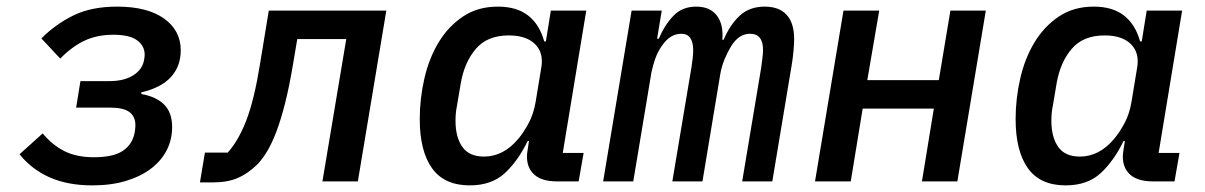

<svg xmlns="http://www.w3.org/2000/svg" viewBox="-20 -548 3640 580"><path d="M259 12Q185 12 130.5 -12Q76 -36 39 -82L109 -145Q138 -110 174.5 -91.5Q211 -73 264 -73Q323 -73 352 -93Q381 -113 387 -149Q388 -154 388.5 -159.5Q389 -165 389 -170Q389 -196 371 -209.5Q353 -223 311 -223H210L223 -303H311Q355 -303 382.5 -320.5Q410 -338 415 -366Q416 -371 416.5 -375Q417 -379 417 -383Q417 -409 394.5 -426Q372 -443 322 -443Q273 -443 235 -425Q197 -407 162 -371L105 -432Q148 -475 202 -501.5Q256 -528 334 -528Q425 -528 475.5 -492Q526 -456 526 -396Q526 -348 496.5 -315.5Q467 -283 407 -269V-264Q452 -256 476 -232Q500 -208 500 -164Q500 -126 483.5 -94Q467 -62 436 -38.5Q405 -15 360.5 -1.5Q316 12 259 12Z M599 -87H668Q701 -124 724.5 -185.5Q748 -247 765 -352L792 -516H1147L1061 0H954L1026 -430H878L865 -353Q854 -287 841.5 -237.5Q829 -188 815.5 -152Q802 -116 787 -91Q772 -66 756 -50Q728 -23 697.5 -10Q667 3 623 3H584Z M1399 12Q1322 12 1285 -40Q1248 -92 1248 -188Q1248 -250 1262 -311Q1276 -372 1305 -420Q1334 -468 1378.5 -498Q1423 -528 1484 -528Q1541 -528 1575.5 -501Q1610 -474 1624 -423H1629L1644 -516H1751L1680 -86H1743L1728 0H1663Q1611 0 1588.5 -26Q1566 -52 1574 -96L1578 -122H1574Q1545 -62 1505 -25Q1465 12 1399 12ZM1442 -75Q1501 -75 1546 -129Q1562 -148 1577 -176Q1592 -204 1598 -240L1615 -343Q1623 -388 1596.5 -414.5Q1570 -441 1517 -441Q1452 -441 1417.5 -400.5Q1383 -360 1372 -297L1360 -226Q1358 -217 1357 -205.5Q1356 -194 1356 -183Q1356 -134 1376.5 -104.5Q1397 -75 1442 -75Z M1802 0 1888 -516H1979L1965 -431H1970Q1988 -473 2014.5 -500.5Q2041 -528 2083 -528Q2125 -528 2145.5 -501Q2166 -474 2162 -428H2166Q2185 -473 2214.5 -500.5Q2244 -528 2290 -528Q2334 -528 2356.5 -503Q2379 -478 2379 -430Q2379 -415 2377 -393.5Q2375 -372 2372 -354L2313 0H2222L2279 -341Q2281 -355 2283 -371Q2285 -387 2285 -397Q2285 -446 2246 -446Q2212 -446 2189 -409Q2178 -391 2169 -369.5Q2160 -348 2156 -325L2102 0H2011L2069 -346Q2071 -360 2072.5 -372.5Q2074 -385 2074 -396Q2074 -446 2038 -446Q2004 -446 1979 -409Q1966 -390 1959 -369.5Q1952 -349 1948 -330L1893 0Z M2528 -516H2636L2600 -306H2816L2851 -516H2958L2872 0H2765L2801 -220H2586L2550 0H2442Z M3199 12Q3122 12 3085 -40Q3048 -92 3048 -188Q3048 -250 3062 -311Q3076 -372 3105 -420Q3134 -468 3178.5 -498Q3223 -528 3284 -528Q3341 -528 3375.5 -501Q3410 -474 3424 -423H3429L3444 -516H3551L3480 -86H3543L3528 0H3463Q3411 0 3388.5 -26Q3366 -52 3374 -96L3378 -122H3374Q3345 -62 3305 -25Q3265 12 3199 12ZM3242 -75Q3301 -75 3346 -129Q3362 -148 3377 -176Q3392 -204 3398 -240L3415 -343Q3423 -388 3396.5 -414.5Q3370 -441 3317 -441Q3252 -441 3217.5 -400.5Q3183 -360 3172 -297L3160 -226Q3158 -217 3157 -205.5Q3156 -194 3156 -183Q3156 -134 3176.5 -104.5Q3197 -75 3242 -75Z"/></svg>

Font: IBM Plex Mono Medium
Style: Italic
Weight: 500
Italic angle: -9°
Monospace: yes
Designer: Mike Abbink, Paul van der Laan, Pieter van Rosmalen
Foundry: Bold Monday
Version: Version 2.3